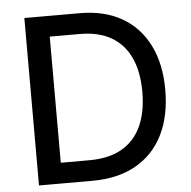

<svg xmlns="http://www.w3.org/2000/svg" viewBox="-52 -780 826 831"><g transform="rotate(-5 361.0 -364.0)"><path d="M315.9 0H138.2V-89.8H310.1Q396 -89.8 452.4 -122.3Q508.8 -154.8 536.9 -216.3Q564.9 -277.8 564.9 -365.2Q564.9 -451.7 537.1 -512.5Q509.3 -573.2 454.3 -605.5Q399.4 -637.7 317.4 -637.7H134.3V-727.5H324.2Q431.2 -727.5 507.1 -684.1Q583 -640.6 623.8 -559.3Q664.6 -478 664.6 -365.2Q664.6 -251.5 623.8 -169.7Q583 -87.9 504.9 -43.9Q426.8 0 315.9 0ZM186.5 -727.5V0H84V-727.5Z"/></g></svg>

Font: Inter Cardless
Style: Regular
Weight: 400
Designer: Rasmus Andersson
Foundry: rsms
Version: Version 4.001;git-9221beed3